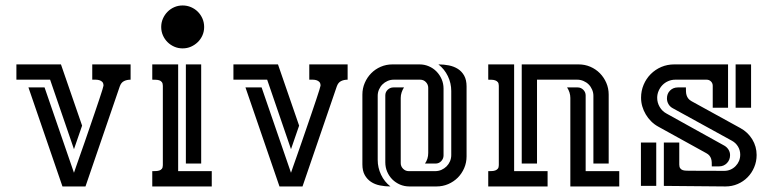

<svg xmlns="http://www.w3.org/2000/svg" viewBox="-20 -672 2786 692"><path d="M205.1 0 82.5 -356.9H140.6L246.6 -49.3Q248.5 -54.7 253.9 -70.6Q259.3 -86.4 267.3 -108.9Q275.4 -131.3 284.7 -158.4Q293.9 -185.5 303.5 -213.1Q313 -240.7 322 -267.1Q331.1 -293.5 337.9 -314.2Q344.7 -335 348.9 -348.1Q353 -361.3 353 -363.3Q353 -372.1 348.9 -376.5Q344.7 -380.9 338.6 -382.8Q332.5 -384.8 325.4 -384.8Q318.4 -384.8 312.5 -384.8V-439.9H450.7V-384.8Q437 -384.8 426.8 -379.6Q416.5 -374.5 411.6 -360.4L288.1 0ZM199.7 -439.9 275.9 -219.2 246.6 -134.3 160.6 -384.8H39.1V-439.9Z M528.8 -439.9H622.1V-55.2H743.2V0H528.8V-55.2Q534.7 -55.2 541.5 -55.4Q548.3 -55.7 554 -57.4Q559.6 -59.1 563.2 -63.5Q566.9 -67.9 566.9 -76.7V-362.8Q566.9 -371.6 563.2 -376.2Q559.6 -380.9 554 -382.6Q548.3 -384.3 541.7 -384.5Q535.2 -384.8 528.8 -384.8ZM705.1 -439.9V-82.5H649.9V-439.9ZM638.2 -652.3Q654.3 -652.3 668.5 -646.2Q682.6 -640.1 693.1 -629.6Q703.6 -619.1 709.7 -605Q715.8 -590.8 715.8 -574.7Q715.8 -558.6 709.7 -544.7Q703.6 -530.8 692.9 -520.3Q682.1 -509.8 668.2 -503.7Q654.3 -497.6 638.2 -497.6Q622.1 -497.6 608.2 -503.7Q594.2 -509.8 583.7 -520.3Q573.2 -530.8 567.1 -544.7Q561 -558.6 561 -574.7Q561 -590.8 567.1 -604.7Q573.2 -618.7 583.7 -629.4Q594.2 -640.1 608.2 -646.2Q622.1 -652.3 638.2 -652.3Z M987.3 0 864.7 -356.9H922.9L1028.8 -49.3Q1030.8 -54.7 1036.1 -70.6Q1041.5 -86.4 1049.6 -108.9Q1057.6 -131.3 1066.9 -158.4Q1076.2 -185.5 1085.7 -213.1Q1095.2 -240.7 1104.2 -267.1Q1113.3 -293.5 1120.1 -314.2Q1127 -335 1131.1 -348.1Q1135.3 -361.3 1135.3 -363.3Q1135.3 -372.1 1131.1 -376.5Q1127 -380.9 1120.8 -382.8Q1114.7 -384.8 1107.7 -384.8Q1100.6 -384.8 1094.7 -384.8V-439.9H1232.9V-384.8Q1219.2 -384.8 1209 -379.6Q1198.7 -374.5 1193.8 -360.4L1070.3 0ZM981.9 -439.9 1058.1 -219.2 1028.8 -134.3 942.9 -384.8H821.3V-439.9Z M1424.3 -84Q1424.3 -72.3 1432.9 -63.7Q1441.4 -55.2 1453.1 -55.2H1548.3Q1560.5 -55.2 1571 -59.8Q1581.5 -64.5 1589.4 -72.3Q1597.2 -80.1 1601.8 -90.6Q1606.4 -101.1 1606.4 -113.3V-344.2Q1606.4 -372.1 1594.2 -397.5Q1582 -422.9 1560.1 -439.9Q1579.6 -439.9 1597.9 -436.3Q1616.2 -432.6 1630.4 -423.6Q1644.5 -414.6 1653.1 -399.2Q1661.6 -383.8 1661.6 -360.4V-108.4Q1661.6 -85.9 1653.1 -66.2Q1644.5 -46.4 1629.9 -31.7Q1615.2 -17.1 1595.5 -8.5Q1575.7 0 1553.2 0H1455.6Q1437.5 0 1421.6 -6.8Q1405.8 -13.7 1394 -25.4Q1382.3 -37.1 1375.5 -53Q1368.7 -68.8 1368.7 -86.9V-328.1Q1368.7 -340.3 1377.4 -348.6Q1386.2 -356.9 1397.9 -356.9H1436Q1430.7 -348.6 1427.5 -338.9Q1424.3 -329.1 1424.3 -319.3ZM1523.4 -355.5Q1523.4 -367.2 1515.1 -376Q1506.8 -384.8 1494.6 -384.8H1398.9Q1387.2 -384.8 1376.7 -380.1Q1366.2 -375.5 1358.4 -367.7Q1350.6 -359.9 1345.9 -349.1Q1341.3 -338.4 1341.3 -326.7V-95.7Q1341.3 -67.9 1353.3 -42.5Q1365.2 -17.1 1387.2 0Q1367.7 0 1349.4 -3.7Q1331.1 -7.3 1317.1 -16.6Q1303.2 -25.9 1294.7 -41Q1286.1 -56.2 1286.1 -79.6V-331.1Q1286.1 -353.5 1294.7 -373.3Q1303.2 -393.1 1317.9 -408Q1332.5 -422.9 1352.3 -431.4Q1372.1 -439.9 1394.5 -439.9H1492.2Q1509.8 -439.9 1525.6 -433.1Q1541.5 -426.3 1553.2 -414.3Q1564.9 -402.3 1571.8 -386.5Q1578.6 -370.6 1578.6 -353V-111.8Q1578.6 -100.1 1570.3 -91.3Q1562 -82.5 1549.8 -82.5H1511.7Q1523.4 -99.1 1523.4 -120.6Z M1915.5 -384.8V-82.5H1860.4V-439.9H2065.4Q2087.9 -439.9 2107.7 -431.4Q2127.4 -422.9 2142.1 -408Q2156.7 -393.1 2165.3 -373.3Q2173.8 -353.5 2173.8 -331.1V-82.5H2118.7V-326.7Q2118.7 -338.4 2114 -349.1Q2109.4 -359.9 2101.6 -367.7Q2093.8 -375.5 2083 -380.1Q2072.3 -384.8 2060.5 -384.8ZM1739.7 -439.9H1833V-55.2H1953.6V0H1739.7V-55.2Q1745.6 -55.2 1752.4 -55.4Q1759.3 -55.7 1764.9 -57.6Q1770.5 -59.6 1774.2 -64Q1777.8 -68.4 1777.8 -76.7V-362.8Q1777.8 -371.6 1774.2 -376Q1770.5 -380.4 1764.9 -382.3Q1759.3 -384.3 1752.7 -384.5Q1746.1 -384.8 1739.7 -384.8ZM2035.6 -319.3Q2035.6 -329.1 2032.5 -338.9Q2029.3 -348.6 2023.9 -356.9H2062Q2073.7 -356.9 2082.3 -348.4Q2090.8 -339.8 2090.8 -328.1V-55.2H2211.9V0H2035.6Z M2372.6 -158.2H2428.2V-78.6Q2428.2 -69.8 2431.9 -65.2Q2435.5 -60.5 2440.9 -58.8Q2446.3 -57.1 2453.1 -56.9Q2460 -56.6 2465.8 -56.6L2590.3 -56.2Q2602.5 -56.2 2613 -60.8Q2623.5 -65.4 2631.3 -73.5Q2639.2 -81.5 2643.6 -92Q2647.9 -102.5 2647.9 -114.7Q2647.9 -130.4 2639.9 -143.8Q2631.8 -157.2 2618.2 -164.6L2404.3 -282.2Q2394.5 -287.6 2389.2 -296.9Q2383.8 -306.2 2383.8 -317.4Q2383.8 -334.5 2395 -345.7Q2406.2 -356.9 2423.3 -356.9H2452.1Q2452.1 -349.1 2452.4 -342Q2452.6 -335 2454.6 -328.6Q2456.5 -322.3 2460.7 -316.9Q2464.8 -311.5 2472.7 -307.1L2648.4 -210.4Q2675.3 -195.8 2691.2 -169.9Q2707 -144 2707 -113.3Q2707 -89.8 2698.2 -69.1Q2689.5 -48.3 2674.3 -33Q2659.2 -17.6 2638.7 -8.8Q2618.2 0 2594.7 0Q2538.6 0 2483.6 -1Q2428.7 -2 2372.6 -2ZM2545.4 -72.3Q2545.4 -79.6 2545.2 -86.7Q2544.9 -93.8 2543 -99.9Q2541 -106 2536.9 -111.1Q2532.7 -116.2 2525.4 -120.1L2352.1 -215.8Q2337.9 -223.6 2326.7 -234.9Q2315.4 -246.1 2307.4 -259.8Q2299.3 -273.4 2294.9 -288.6Q2290.5 -303.7 2290.5 -319.8Q2290.5 -344.7 2299.8 -366.7Q2309.1 -388.7 2325.4 -405Q2341.8 -421.4 2363.5 -430.7Q2385.3 -439.9 2410.2 -439.9H2604V-283.7H2548.8V-362.8Q2548.8 -372.1 2542.5 -378.4Q2536.1 -384.8 2526.9 -384.8H2413.6Q2400.4 -384.8 2388.4 -379.6Q2376.5 -374.5 2367.7 -365.5Q2358.9 -356.4 2353.8 -344.5Q2348.6 -332.5 2348.6 -319.3Q2348.6 -301.8 2357.7 -286.4Q2366.7 -271 2382.3 -262.7L2590.8 -147Q2600.1 -141.6 2605.7 -132.6Q2611.3 -123.5 2611.3 -112.8Q2611.3 -95.7 2599.9 -84Q2588.4 -72.3 2571.3 -72.3ZM2687 -439.9V-283.7H2631.3V-439.9ZM2290 -2V-158.2H2345.2V-2Z"/></svg>

Font: Isar CAT
Style: Regular
Weight: 400
Designer: Digitized by Peter Wiegel
Foundry: CAT-Fonts, Peter Wiegel
Version: Version 1.000; ttfautohint (v1.3)